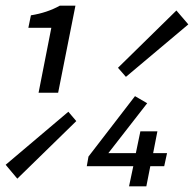

<svg xmlns="http://www.w3.org/2000/svg" viewBox="-54 -657 684 677"><path d="M82 -330 127 -559H46L55 -603Q112 -612 157 -637H212L151 -330ZM7 -27 -34 -76 187 -263 215 -230ZM390 -386 362 -418 568 -620 610 -571ZM401 0 416 -71H252L258 -105L422 -318L465 -293L328 -117H425L441 -194H501L486 -117H535L525 -71H476L462 0Z"/></svg>

Font: TypoPRO Source Code Pro
Style: Italic
Weight: 500
Italic angle: -11°
Monospace: yes
Designer: Paul D. Hunt, Teo Tuominen
Foundry: Adobe Systems Incorporated
Version: Version 1.030;PS 1.0;hotconv 1.0.84;makeotf.lib2.5.63406